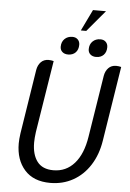

<svg xmlns="http://www.w3.org/2000/svg" viewBox="-66 -1073 766 1133"><g transform="rotate(5 317.5 -507.0)"><path d="M70 -204Q70 -229 75 -264L135 -645Q140 -674 157.5 -692Q175 -710 203 -710Q218 -710 233 -706L165 -280Q160 -243 160 -217Q160 -146 191 -105Q222 -64 287 -64Q362 -64 411.5 -120Q461 -176 477 -280L535 -645Q540 -674 557.5 -692Q575 -710 603 -710Q618 -710 633 -706L563 -264Q550 -180 510 -117.5Q470 -55 409.5 -21.5Q349 12 275 12Q176 12 123 -47.5Q70 -107 70 -204ZM438 -1026H515L409 -900H377ZM267 -794Q267 -823 285 -840.5Q303 -858 331 -858Q351 -858 363 -846Q375 -834 375 -815Q375 -786 358.5 -769Q342 -752 314 -752Q293 -752 280 -763.5Q267 -775 267 -794ZM433 -794Q433 -823 451 -840.5Q469 -858 497 -858Q517 -858 529 -846Q541 -834 541 -815Q541 -786 524.5 -769Q508 -752 480 -752Q459 -752 446 -763.5Q433 -775 433 -794Z"/></g></svg>

Font: Thasadith
Style: Bold Italic
Weight: 700
Italic angle: -9°
Designer: Cadson Demak Co.,Ltd.
Foundry: Cadson Demak Co.,Ltd.
Version: Version 1.000; ttfautohint (v1.6)